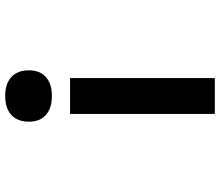

<svg xmlns="http://www.w3.org/2000/svg" viewBox="-74 -582 848 740"><g transform="rotate(-90 350.0 -212.0)"><path d="M419 192V-366H281V192ZM251 -525C251 -468 287 -436 350 -436C413 -436 449 -468 449 -525C449 -583 413 -616 350 -616C287 -616 251 -583 251 -525Z"/></g></svg>

Font: Martian Mono Std Md
Style: Regular
Weight: 500
Monospace: yes
Designer: Roman Shamin
Foundry: Evil Martians
Version: Version 1.000